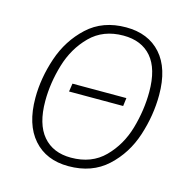

<svg xmlns="http://www.w3.org/2000/svg" viewBox="-104 -796 897 908"><g transform="rotate(15 344.5 -341.5)"><path d="M637 -425Q637 -325 604.5 -225Q572 -125 498 -57Q424 11 309 11Q200 11 137.5 -60Q75 -131 75 -261Q75 -358 108.5 -457.5Q142 -557 216 -625.5Q290 -694 404 -694Q513 -694 575 -624.5Q637 -555 637 -425ZM124 -259Q124 -146 173 -88.5Q222 -31 310 -31Q411 -31 473.5 -94Q536 -157 562 -247.5Q588 -338 588 -427Q588 -540 539.5 -596.5Q491 -653 402 -653Q303 -653 240.5 -590.5Q178 -528 151 -437.5Q124 -347 124 -259ZM491 -371 486 -331H221L227 -371Z"/></g></svg>

Font: Fira Sans ExtraLight
Style: Italic
Weight: 275
Italic angle: -8°
Designer: Carrois Corporate & Edenspiekermann AG
Foundry: Carrois Corporate GbR & Edenspiekermann AG
Version: Version 4.203